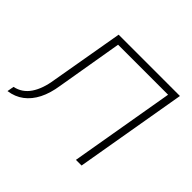

<svg xmlns="http://www.w3.org/2000/svg" viewBox="-134 -602 744 744"><g transform="rotate(45 238.0 -230.0)"><path d="M468 -460H132L80 -160Q72 -105 49 -71Q26 -37 -13 -29L-18 -1Q18 -6 44.5 -26Q71 -46 88 -79.5Q105 -113 112 -160L158 -431H432L358 0H389Z"/></g></svg>

Font: Jost ExtraLight
Style: Italic
Weight: 250
Italic angle: -5°
Version: Version 3.710